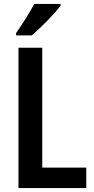

<svg xmlns="http://www.w3.org/2000/svg" viewBox="-20 -957 479 977"><path d="M288 -928V-937H154C131 -892 96 -838 62 -789V-777H142C188 -816 260 -889 288 -928ZM74 0H419V-104H195V-714H74Z"/></svg>

Font: Noto Sans Ethiopic Cond SemBd
Style: Regular
Weight: 600
Width: 3
Designer: Monotype Design Team
Foundry: Monotype Imaging Inc.
Version: Version 2.102